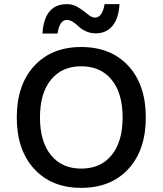

<svg xmlns="http://www.w3.org/2000/svg" viewBox="-20 -897 785 927"><path d="M557 -877Q553 -808 523 -772Q493 -736 442 -736Q417 -736 395 -746Q373 -756 360.5 -768.5Q348 -781 332.5 -791Q317 -801 304 -801Q267 -801 258 -735H185Q194 -877 303 -877Q334 -877 359.5 -860.5Q385 -844 404 -828Q423 -812 438 -812Q474 -812 485 -877ZM372 -670Q516 -670 600 -578.5Q684 -487 684 -330Q684 -173 600 -81.5Q516 10 372 10Q229 10 145 -81.5Q61 -173 61 -330Q61 -487 145 -578.5Q229 -670 372 -670ZM372 -577Q279 -577 226 -512Q173 -447 173 -330Q173 -213 226 -148Q279 -83 372 -83Q466 -83 519 -148Q572 -213 572 -330Q572 -447 519 -512Q466 -577 372 -577Z"/></svg>

Font: Elaine Sans Medium
Style: Regular
Weight: 500
Designer: Wei Huang
Foundry: Wei Huang
Version: Version 2.001;December 24, 2019;FontCreator 12.0.0.2547 64-b